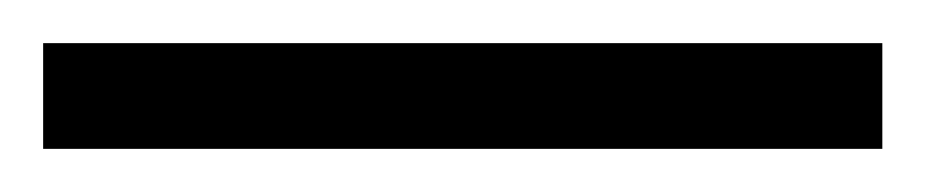

<svg xmlns="http://www.w3.org/2000/svg" viewBox="-24 -829 429 89"><path d="M-4 -760V-809H385V-760Z"/></svg>

Font: Noto Serif Condensed Thin
Style: Regular
Weight: 100
Width: 3
Designer: Monotype Design Team
Foundry: Monotype Imaging Inc.
Version: Version 2.013; ttfautohint (v1.8.4.7-5d5b)